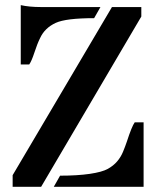

<svg xmlns="http://www.w3.org/2000/svg" viewBox="-20 -721 608 741"><path d="M211.9 -43Q278.3 -43 326.4 -50Q374.5 -57.1 396.2 -69.3Q418 -81.5 432.1 -98.1Q446.3 -114.7 454.6 -134.8Q462.9 -154.8 469.7 -174.8Q488.3 -232.4 500 -249H534.2V0H187.5ZM60.1 -701.2Q92.8 -693.8 138.2 -693.8H367.7L343.3 -650.9Q234.9 -650.9 195.3 -632.8Q152.8 -613.3 134.8 -574.2Q123.5 -551.3 112.8 -518.3Q102.1 -485.4 92.8 -472.2H60.1ZM412.1 -693.8H525.4V-657.2L138.7 0H28.8V-44.9Z"/></svg>

Font: Stardos Stencil
Style: Regular
Weight: 400
Version: Version 1.000